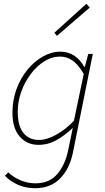

<svg xmlns="http://www.w3.org/2000/svg" viewBox="-20 -764 558 1018"><path d="M166 234Q117 234 76 216Q35 198 6 168L24 150Q50 175 88 191.5Q126 208 168 208Q242 208 284 158.5Q326 109 342 30L366 -86Q324 -46 279.5 -21Q235 4 184 4Q123 4 84.5 -40Q46 -84 46 -166Q46 -233 67.5 -291.5Q89 -350 125.5 -394.5Q162 -439 207.5 -464.5Q253 -490 300 -490Q343 -490 375 -468Q407 -446 426 -410H430L448 -478H472L366 48Q348 133 297.5 183.5Q247 234 166 234ZM186 -22Q228 -22 278.5 -50Q329 -78 372 -124L424 -372Q395 -422 364.5 -443Q334 -464 298 -464Q255 -464 215 -439Q175 -414 143 -371.5Q111 -329 92.5 -277Q74 -225 74 -172Q74 -97 104 -59.5Q134 -22 186 -22ZM282 -574 268 -590 438 -744 456 -724Z"/></svg>

Font: Source Sans Variable
Style: Italic
Weight: 200
Italic angle: -11°
Designer: Paul D. Hunt
Foundry: Adobe Systems Incorporated
Version: Version 3.006;hotconv 1.0.111;makeotfexe 2.5.65597